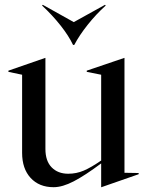

<svg xmlns="http://www.w3.org/2000/svg" viewBox="-20 -764 612 799"><path d="M72 -128V-453L15 -465V-470L168 -523H169V-144Q169 -94 195 -67.5Q221 -41 264 -41Q298 -41 328.5 -54Q359 -67 401 -96V-453L341 -465V-470L497 -523H498V-45L557 -44V-39L402 15H401V-84Q334 -34 287 -9.5Q240 15 203 15Q143 15 107.5 -23.5Q72 -62 72 -128ZM417 -744 420 -741Q380 -705 345 -661Q310 -617 289 -577H284Q266 -615 232 -658Q198 -701 155 -741L158 -744L287 -672Z"/></svg>

Font: Nyght Serif
Style: Regular
Weight: 400
Designer: Maksym Kobuzan
Version: Version 0.410